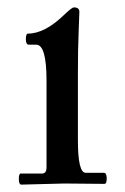

<svg xmlns="http://www.w3.org/2000/svg" viewBox="-20 -498 338 520"><path d="M154 -1 38 2Q31 2 31 -13Q31 -28 36 -28H94Q106 -28 106 -45V-280Q106 -377 78 -377H58Q50 -377 50 -392Q50 -407 56 -407Q102 -407 156 -460Q175 -478 180 -478Q195 -478 195 -466Q195 -458 193 -412.5Q191 -367 191 -297V-118Q191 -30 212 -30H261Q269 -30 269 -15Q269 0 263 0Z"/></svg>

Font: Sedan
Style: Regular
Weight: 400
Designer: Sebastian Salazar
Foundry: Sebastian Salazar
Version: Version 1.001